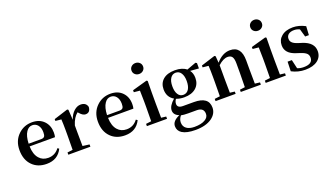

<svg xmlns="http://www.w3.org/2000/svg" viewBox="-85 -1507 4277 2462"><g transform="rotate(-20 2053.5 -275.5)"><path d="M351 -307Q384 -307 397 -325Q408 -341 408 -381Q408 -441 379 -478Q350 -514 304 -514Q253 -514 221 -465Q184 -411 180 -307ZM180 -270Q183 -160 234 -103Q280 -50 357 -50Q450 -50 507 -127L527 -113Q464 16 312 16Q191 16 118 -58Q41 -135 41 -268Q41 -397 125 -477Q202 -551 313 -551Q414 -551 474 -489Q533 -428 533 -332Q533 -294 526 -270Z M817 -402Q840 -472 886 -513Q929 -551 976 -551Q1050 -551 1066 -487Q1061 -411 997 -411Q959 -411 918 -459L907 -471Q847 -424 817 -324V-235Q817 -157 819 -43L911 -31V0H610V-31L683 -40Q685 -154 685 -235V-307Q685 -392 681 -456L602 -464V-489L794 -550L808 -541Z M1421 -307Q1454 -307 1467 -325Q1478 -341 1478 -381Q1478 -441 1449 -478Q1420 -514 1374 -514Q1323 -514 1291 -465Q1254 -411 1250 -307ZM1250 -270Q1253 -160 1304 -103Q1350 -50 1427 -50Q1520 -50 1577 -127L1597 -113Q1534 16 1382 16Q1261 16 1188 -58Q1111 -135 1111 -268Q1111 -397 1195 -477Q1272 -551 1383 -551Q1484 -551 1544 -489Q1603 -428 1603 -332Q1603 -294 1596 -270Z M1763 -683Q1740 -704 1740 -736Q1740 -769 1763 -790Q1786 -811 1819 -811Q1852 -811 1875 -790Q1898 -769 1898 -736Q1898 -704 1875 -683Q1852 -662 1819 -662Q1786 -662 1763 -683ZM1957 -31V0H1682V-31L1755 -40Q1757 -154 1757 -235V-306Q1757 -383 1754 -458L1673 -466V-493L1876 -550L1890 -541L1888 -385V-235Q1888 -153 1890 -39Z M2259 -217Q2307 -217 2334 -258Q2360 -299 2360 -370Q2360 -438 2334 -478Q2308 -518 2262 -518Q2216 -518 2189 -477Q2163 -437 2163 -367Q2163 -297 2188 -258Q2213 -217 2259 -217ZM2236 27Q2173 27 2140 19Q2106 59 2106 105Q2106 160 2146 189Q2185 218 2254 218Q2348 218 2399 187Q2448 159 2448 111Q2448 27 2352 27ZM2562 -467 2445 -476Q2478 -433 2478 -369Q2478 -285 2422 -235Q2363 -183 2260 -183Q2200 -183 2152 -202Q2130 -171 2130 -139Q2130 -84 2206 -84H2353Q2554 -84 2554 63Q2554 146 2478 201Q2395 260 2254 260Q2133 260 2072 221Q2019 186 2019 125Q2019 54 2121 10Q2049 -17 2049 -80Q2049 -142 2130 -213Q2044 -262 2044 -369Q2044 -452 2100 -501Q2158 -551 2262 -551Q2362 -551 2418 -504L2545 -551L2562 -540Z M3237 -31V0H2963V-31L3033 -40Q3036 -124 3036 -235V-363Q3036 -427 3017 -454Q2998 -480 2957 -480Q2897 -480 2826 -415V-235Q2826 -153 2828 -39L2893 -31V0H2619V-31L2692 -40Q2694 -154 2694 -235V-307Q2694 -392 2690 -456L2611 -464V-489L2803 -550L2817 -541L2824 -450Q2911 -551 3014 -551Q3167 -551 3167 -357V-235Q3167 -153 3169 -39Z M3384 -683Q3361 -704 3361 -736Q3361 -769 3384 -790Q3407 -811 3440 -811Q3473 -811 3496 -790Q3519 -769 3519 -736Q3519 -704 3496 -683Q3473 -662 3440 -662Q3407 -662 3384 -683ZM3578 -31V0H3303V-31L3376 -40Q3378 -154 3378 -235V-306Q3378 -383 3375 -458L3294 -466V-493L3497 -550L3511 -541L3509 -385V-235Q3509 -153 3511 -39Z M3922 -321Q4070 -272 4070 -156Q4070 -78 4011 -32Q3949 16 3841 16Q3743 16 3656 -30L3660 -160H3718L3746 -39Q3784 -23 3833 -23Q3955 -23 3955 -109Q3955 -143 3934 -165Q3911 -188 3854 -207L3799 -225Q3660 -269 3660 -381Q3660 -456 3715 -502Q3772 -551 3872 -551Q3955 -551 4040 -506L4033 -386H3982L3951 -494Q3915 -512 3875 -512Q3826 -512 3798 -490Q3771 -468 3771 -431Q3771 -398 3792 -378Q3814 -355 3870 -337Z"/></g></svg>

Font: `n[OS CN
Style: <[WOS[P|ûg*[NI>           
Weight: 700
Designer: Ryoko NISHIZUKA ¬âXZm¬º[P (kana & ideographs); Frank Grie√ühammer (Latin, Greek & Cyrillic); Wenlong ZHANG _ e¬á¬ü¬ô (b
Foundry: Adobe Systems Incorporated
Version: Version 1.00 April 7, 2017, initial release